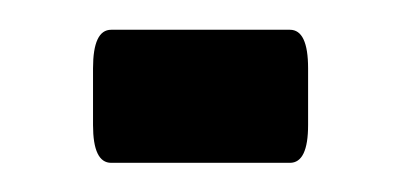

<svg xmlns="http://www.w3.org/2000/svg" viewBox="-20 -355 271 129"><path d="M54.7 -245.6Q42.5 -245.6 42.5 -271V-309.1Q42.5 -335 54.7 -335H174.8Q187 -335 187 -309.1V-271Q187 -245.6 174.8 -245.6Z"/></svg>

Font: BenchNine
Style: Regular
Weight: 400
Designer: Vernon Adams
Foundry: Vernon Adams
Version: Version 1 ; ttfautohint (v0.92.18-e454-dirty) -l 8 -r 50 -G 